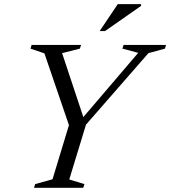

<svg xmlns="http://www.w3.org/2000/svg" viewBox="-20 -892 808 912"><path d="M636.5 -641 561.5 -661 567 -678.5H768.5L763.5 -661L685 -639.5L388.5 -300L309 -39.5L381 -17.5L375.5 0H141.5L147 -17.5L229.5 -40.5L307.5 -297.5L191 -638.5L125 -661L130 -678.5H365L359.5 -661L275 -639.5L382 -317.5L361 -318.5ZM453.5 -744.5 539.5 -872.5H650V-864L479 -744.5Z"/></svg>

Font: Newsreader 28pt
Style: Italic
Weight: 400
Italic angle: -17°
Version: Version 1.003